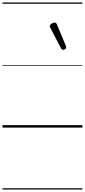

<svg xmlns="http://www.w3.org/2000/svg" viewBox="-20 -1030 685 1550"><path d="M489 -628Q485 -628 481 -630Q477 -632 473 -639L385 -808Q383 -812 382 -815Q381 -818 382 -822Q383 -828 390 -834Q397 -840 405.5 -844Q414 -848 422 -848Q433 -848 440 -832L512 -659Q513 -655 513.5 -652Q514 -649 514 -646Q513 -637 504.5 -632.5Q496 -628 489 -628ZM0 490H645V500H0ZM0 -20H645V0H0ZM0 -505H645V-500H0ZM0 -1010H645V-1000H0Z"/></svg>

Font: Playwrite NZ Guides
Style: Regular
Weight: 400
Designer: Veronika Burian, José Scaglione
Foundry: TypeTogether
Version: Version 1.003